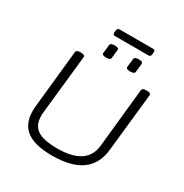

<svg xmlns="http://www.w3.org/2000/svg" viewBox="-217 -1138 1253 1311"><g transform="rotate(30 410.0 -482.5)"><path d="M378 6Q242 6 176.5 -42.5Q111 -91 111 -194Q111 -202 111.5 -211Q112 -220 113 -230L160 -684Q162 -702 192 -702H200Q231 -702 229 -684L180 -225Q179 -217 178.5 -209.5Q178 -202 178 -195Q178 -119 226.5 -86.5Q275 -54 384 -54Q615 -54 632 -219L680 -684Q682 -702 712 -702H720Q751 -702 749 -684L700 -225Q676 6 378 6ZM552 -758Q520 -758 520 -776L528 -842Q530 -860 563 -860Q597 -860 595 -842L588 -776Q587 -758 552 -758ZM363 -758Q330 -758 331 -776L338 -842Q340 -860 374 -860Q408 -860 405 -842L398 -776Q397 -758 363 -758ZM340 -916Q324 -916 326 -939L327 -948Q329 -971 346 -971H614Q629 -971 627 -948L626 -939Q624 -916 608 -916Z"/></g></svg>

Font: Asap Expanded Expanded Light
Style: Italic
Weight: 300
Width: 7
Italic angle: -6°
Designer: Pablo Cosgaya
Foundry: Omnibus-Type
Version: Version 3.001; ttfautohint (v1.8.4.7-5d5b)